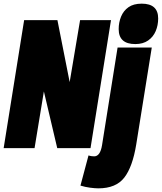

<svg xmlns="http://www.w3.org/2000/svg" viewBox="-32 -810 885 1050"><path d="M-12 0 100 -700H282L349 -361L406 -700H575L463 0H281L208 -310L157 0ZM743 -790Q833 -790 833 -709Q833 -672 819.5 -640Q806 -608 778 -588.5Q750 -569 708 -569Q617 -569 617 -651Q617 -687 630 -719Q643 -751 670.5 -770.5Q698 -790 743 -790ZM798 -550 713 -20Q693 103 647.5 161.5Q602 220 506 220Q488 220 461 216.5Q434 213 408 205L452 40Q461 43 469 44Q477 45 483 45Q516 45 526 -16L611 -550Z"/></svg>

Font: Georama SemiCondensed Black
Style: Italic
Weight: 900
Width: 4
Italic angle: -9°
Designer: Jean-Baptiste Levee
Foundry: Production Type
Version: Version 1.000